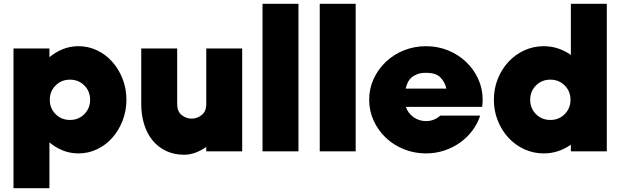

<svg xmlns="http://www.w3.org/2000/svg" viewBox="-20 -796 3263 1010"><path d="M393 -553Q445 -553 491 -531Q537 -509 571 -470.5Q605 -432 625 -381Q645 -330 645 -271Q645 -213 625 -161.5Q605 -110 571 -71.5Q537 -33 491 -11Q445 11 393 11Q349 11 310.5 -4.5Q272 -20 240 -47V194H51V-541H240V-495Q272 -522 310.5 -537.5Q349 -553 393 -553ZM348 -377Q303 -377 272.5 -346.5Q242 -316 242 -271Q242 -226 272.5 -195.5Q303 -165 348 -165Q393 -165 423.5 -195.5Q454 -226 454 -271Q454 -316 423.5 -346.5Q393 -377 348 -377Z M1254 0H1065V-23Q1036 -3 1007 7.5Q978 18 949 18Q894 18 851.5 -3Q809 -24 780.5 -60Q752 -96 737.5 -144.5Q723 -193 723 -248V-541H912V-248Q912 -210 935.5 -191Q959 -172 988 -172Q1017 -172 1041 -191Q1065 -210 1065 -248V-541H1254Z M1361 -776H1550V0H1361Z M1662 -776H1851V0H1662Z M2221 -159Q2243 -159 2262 -166.5Q2281 -174 2296 -188H2506Q2492 -145 2464.5 -108.5Q2437 -72 2399.5 -45.5Q2362 -19 2316.5 -4Q2271 11 2221 11Q2159 11 2104.5 -11Q2050 -33 2009.5 -71.5Q1969 -110 1945.5 -161.5Q1922 -213 1922 -271Q1922 -330 1945.5 -381Q1969 -432 2009.5 -470.5Q2050 -509 2104.5 -531Q2159 -553 2221 -553Q2283 -553 2337 -531Q2391 -509 2431.5 -470.5Q2472 -432 2495.5 -381Q2519 -330 2519 -271Q2519 -252 2516 -234H2115Q2126 -201 2155 -180Q2184 -159 2221 -159ZM2221 -413Q2194 -413 2175.5 -406Q2157 -399 2144.5 -388Q2132 -377 2125 -362Q2118 -347 2114 -330H2328Q2321 -363 2297.5 -388Q2274 -413 2221 -413Z M3172 -776V0H2983V-35Q2952 -13 2916 -1Q2880 11 2840 11Q2786 11 2738 -11Q2690 -33 2654.5 -71.5Q2619 -110 2598.5 -161.5Q2578 -213 2578 -271Q2578 -330 2598.5 -381Q2619 -432 2654.5 -470.5Q2690 -509 2738 -531Q2786 -553 2840 -553Q2880 -553 2916 -541Q2952 -529 2983 -507V-776ZM2875 -377Q2830 -377 2799.5 -346.5Q2769 -316 2769 -271Q2769 -226 2799.5 -195.5Q2830 -165 2875 -165Q2920 -165 2950.5 -195.5Q2981 -226 2981 -271Q2981 -316 2950.5 -346.5Q2920 -377 2875 -377Z"/></svg>

Font: Afrihost Sans Black
Style: Regular
Weight: 900
Foundry: https://www.afrihost.com
Version: Version 1.000